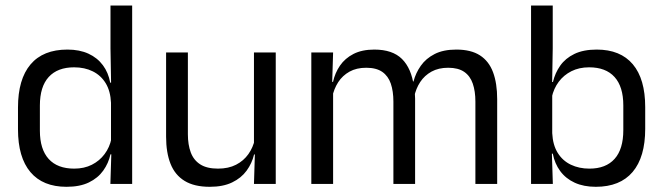

<svg xmlns="http://www.w3.org/2000/svg" viewBox="-20 -683 2463 713"><path d="M226.9 10.7Q139.1 10.7 93 -43.9Q46.8 -98.6 46.8 -202.9V-283.6Q46.8 -388.7 93.4 -443.8Q140 -498.9 230.4 -498.9Q275.3 -498.9 308.4 -483.7Q341.5 -468.5 362 -440.9Q382.5 -413.4 389.3 -375.9H416.1L392.2 -301.3Q390.3 -344.6 372.6 -373.8Q354.8 -403 324.6 -418Q294.5 -433 255.3 -433Q193.7 -433 160.9 -397.1Q128.1 -361.2 128.1 -291.1V-197.8Q128.1 -128.8 160.7 -92.8Q193.3 -56.8 255.6 -56.8Q292.7 -56.8 321.1 -71.2Q349.6 -85.6 368.4 -110.8Q387.2 -136 393.8 -168L413.8 -109.9H390.2Q383 -76.8 363.3 -49.3Q343.6 -21.8 310.2 -5.6Q276.8 10.7 226.9 10.7ZM470.8 0H389.9L393.6 -117.9L392.2 -143.9V-348.1L392.7 -365L390.3 -503.5V-662.5H470.8Z M596.8 -488.2H677.7V-184.5Q677.7 -145.8 688.4 -117Q699.1 -88.3 723.6 -72.6Q748.2 -56.8 789.5 -56.8Q828.5 -56.8 856.6 -71.3Q884.7 -85.7 902.4 -110.7Q920.1 -135.6 926.6 -166.8L941.1 -109.3H923.5Q915.8 -76.7 895.8 -49.2Q875.8 -21.8 842.1 -5.6Q808.4 10.7 759.1 10.7Q701.4 10.7 665.6 -11.2Q629.8 -33 613.3 -74.7Q596.8 -116.3 596.8 -175.7ZM923.1 -488.2H1004V0H923.1L926.7 -117.2L923.1 -121.9Z M1826.3 0H1745.4V-305.7Q1745.4 -344.2 1735.7 -372.4Q1726.1 -400.7 1703.9 -416.1Q1681.7 -431.4 1644.1 -431.4Q1608.6 -431.4 1582.5 -417.1Q1556.4 -402.7 1540.4 -378.3Q1524.4 -353.9 1518 -322.9L1505.5 -380.5H1515.6Q1523.6 -411.8 1542.7 -438.8Q1561.7 -465.9 1594.1 -482.4Q1626.4 -498.9 1674.5 -498.9Q1728.9 -498.9 1762.2 -477.5Q1795.6 -456 1811 -414.7Q1826.3 -373.5 1826.3 -314.5ZM1217 0H1136.1V-488.2H1217L1213.4 -370.8L1217 -366.1ZM1521.5 0H1440.9V-305.6Q1440.9 -344.1 1431.3 -372.4Q1421.6 -400.7 1399.5 -416.1Q1377.4 -431.4 1339.8 -431.4Q1304 -431.4 1278 -417Q1251.9 -402.5 1235.9 -377.8Q1220 -353 1213.5 -321.5L1198.7 -378.9H1216.7Q1223.9 -412.1 1242.5 -439.3Q1261.2 -466.5 1292.7 -482.7Q1324.3 -498.9 1369.9 -498.9Q1437.6 -498.9 1472.7 -464.1Q1507.9 -429.2 1517 -361.9Q1519.3 -352 1520.4 -340.3Q1521.5 -328.6 1521.5 -317.1Z M2192.5 10.7Q2147.6 10.7 2114.3 -4.5Q2081.1 -19.7 2060.5 -47.5Q2039.9 -75.3 2032.8 -112.3H2006L2030.7 -188.5Q2032.9 -144.6 2051.1 -115.3Q2069.3 -86 2099.9 -71.4Q2130.4 -56.8 2168.8 -56.8Q2229.9 -56.8 2262.3 -93Q2294.7 -129.1 2294.7 -199.9V-291.6Q2294.7 -361 2262.2 -397Q2229.7 -433 2167.7 -433Q2130.7 -433 2102 -418.6Q2073.4 -404.2 2054.8 -379.2Q2036.2 -354.2 2029.1 -321.8L2010.3 -378.4H2033.4Q2041.2 -411.9 2060.4 -439.2Q2079.6 -466.5 2113 -482.7Q2146.4 -498.9 2196 -498.9Q2283.9 -498.9 2330 -444.3Q2376 -389.7 2376 -285.4V-204.6Q2376 -99.5 2329.3 -44.4Q2282.5 10.7 2192.5 10.7ZM2033 0H1952.1V-662.5H2032.6V-503.5L2030.2 -363.5L2030.7 -348.1V-143.9L2029.3 -117.9Z"/></svg>

Font: Anek Devanagari Medium
Style: Regular
Weight: 500
Designer: Kailash Malviya (Devanagari) & Yesha Goshar (Latin)
Foundry: Ek Type
Version: Version 1.003